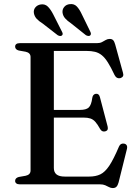

<svg xmlns="http://www.w3.org/2000/svg" viewBox="-20 -914 682 952"><path d="M204.5 -369H376.5Q407.5 -369 420.2 -381.2Q433 -393.5 437.5 -428.5Q439 -438 443.5 -443Q448 -448 455.5 -449Q471 -450.5 475.5 -432L513.5 -287.5Q516 -277.5 513.5 -271.5Q511 -265.5 503 -263Q495 -260.5 488.2 -263.2Q481.5 -266 477 -273.5Q464 -297 453 -309.5Q442 -322 428.2 -326.5Q414.5 -331 394 -331H204.5ZM55 -683Q55 -691 60.8 -695.5Q66.5 -700 78 -700H460Q475.5 -700 485.5 -705.2Q495.5 -710.5 504.5 -715.8Q513.5 -721 524 -721Q535 -721 541 -714.8Q547 -708.5 551 -694L590 -552.5Q593 -542.5 589.8 -536.2Q586.5 -530 578 -527Q568.5 -524.5 560.8 -528.2Q553 -532 548 -542Q530 -580.5 515 -604.2Q500 -628 484.8 -640.2Q469.5 -652.5 451.2 -657Q433 -661.5 408.5 -661.5H247V-81Q247 -60 260.2 -49.2Q273.5 -38.5 301 -38.5H422.5Q454.5 -38.5 477.5 -49.5Q500.5 -60.5 521.8 -92.2Q543 -124 570 -187.5Q574 -196.5 580.2 -199.8Q586.5 -203 594.5 -202Q604 -200.5 608 -193.8Q612 -187 609.5 -176L568 -9.5Q564 5 557.5 11.8Q551 18.5 539 18.5Q529.5 18.5 520.8 13.8Q512 9 501.5 4.5Q491 0 476 0H78Q66.5 0 60.8 -4.8Q55 -9.5 55 -17Q55 -31.5 73 -36.5L107 -42.5Q119 -45 125.2 -51.5Q131.5 -58 131.5 -68.5V-631.5Q131.5 -642 125.2 -648.5Q119 -655 107 -657.5L73 -663.5Q55 -668.5 55 -683ZM244 -842.5 287 -757.5Q290 -752 290.8 -747.2Q291.5 -742.5 287.5 -738.5Q283.5 -735 277.8 -735.5Q272 -736 266 -739.5L192 -797Q173.5 -808.5 162.2 -820.5Q151 -832.5 148 -849Q145.5 -865.5 155.5 -877.5Q165.5 -889.5 182.5 -892Q203.5 -895 217.5 -881Q231.5 -867 244 -842.5ZM386 -842.5 427.5 -757.5Q430.5 -751.5 430.8 -746.8Q431 -742 427 -738Q423 -735 417.2 -735.8Q411.5 -736.5 406 -739.5L332 -798.5Q314 -810.5 303 -823Q292 -835.5 290 -852Q288.5 -868 298.8 -880Q309 -892 326.5 -893.5Q347.5 -896 361 -881.8Q374.5 -867.5 386 -842.5Z"/></svg>

Font: Fraunces 24pt
Style: Regular
Weight: 400
Version: Version 1.000;[b76b70a41]